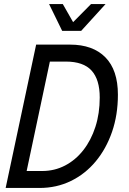

<svg xmlns="http://www.w3.org/2000/svg" viewBox="-20 -931 640 951"><path d="M8 0 159 -710H327Q440 -710 502 -647Q564 -584 564 -462Q564 -362 535 -278Q506 -194 454 -131.5Q402 -69 331 -34.5Q260 0 176 0ZM112 -84H189Q250 -84 302 -111Q354 -138 392.5 -187Q431 -236 452.5 -302.5Q474 -369 474 -448Q474 -537 433.5 -581.5Q393 -626 306 -626H227ZM503 -911 382 -778H288L223 -911H291L348 -811H332L431 -911Z"/></svg>

Font: Geist Mono
Style: Italic
Weight: 400
Italic angle: -12°
Monospace: yes
Designer: Basement.studio, Andrés Briganti, Mateo Zaragoza
Foundry: Basement.studio, Vercel, Andrés Briganti, Guido Ferreyra, Mateo Zaragoza
Version: Version 1.500